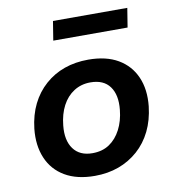

<svg xmlns="http://www.w3.org/2000/svg" viewBox="-81 -778 785 860"><g transform="rotate(-10 312.0 -348.0)"><path d="M282 10Q201 10 146.5 -22Q92 -54 67.5 -112Q43 -170 51 -245Q58 -307 82 -355.5Q106 -404 145 -438.5Q184 -473 233.5 -490.5Q283 -508 342 -508Q423 -508 477 -476.5Q531 -445 556 -388Q581 -331 573 -255Q566 -193 542 -144Q518 -95 479 -60.5Q440 -26 390.5 -8Q341 10 282 10ZM289 -92Q334 -92 366 -113.5Q398 -135 418 -173.5Q438 -212 443 -262Q450 -329 422 -367.5Q394 -406 334 -406Q292 -406 259 -385Q226 -364 206 -326Q186 -288 181 -237Q174 -170 202.5 -131Q231 -92 289 -92ZM203 -619 217 -706H555L541 -619Z"/></g></svg>

Font: Nunito Sans 8pt
Style: Bold Italic
Weight: 700
Italic angle: -9°
Version: Version 3.101;gftools[0.9.27]